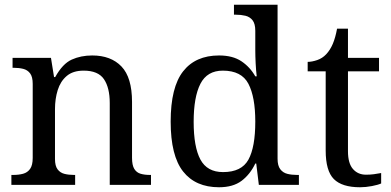

<svg xmlns="http://www.w3.org/2000/svg" viewBox="-20 -780 1651 810"><path d="M28 0V-42H36Q59 -42 77.5 -47Q96 -52 107 -67.5Q118 -83 118 -114V-426Q118 -456 107 -470.5Q96 -485 78 -489.5Q60 -494 38 -494H33V-536H195L208 -455H213Q244 -511 282.5 -528.5Q321 -546 369 -546Q448 -546 492.5 -499.5Q537 -453 537 -350V-114Q537 -83 546.5 -67.5Q556 -52 573 -47Q590 -42 612 -42H617V0H443V-345Q443 -410 418.5 -446Q394 -482 333 -482Q288 -482 261.5 -459.5Q235 -437 223.5 -400Q212 -363 212 -320V-109Q212 -80 223 -65.5Q234 -51 252 -46.5Q270 -42 292 -42H297V0Z M904 10Q805 10 752.5 -56.5Q700 -123 700 -267Q700 -412 752.5 -479Q805 -546 904 -546Q962 -546 998.5 -521.5Q1035 -497 1057 -458H1063Q1060 -483 1058.5 -513.5Q1057 -544 1057 -568V-650Q1057 -680 1045.5 -694.5Q1034 -709 1015.5 -713.5Q997 -718 975 -718H967V-760H1151V-110Q1151 -81 1162.5 -66Q1174 -51 1192.5 -46.5Q1211 -42 1233 -42H1241V0H1072L1061 -90H1057Q1035 -44 999 -17Q963 10 904 10ZM921 -54Q999 -54 1028 -106.5Q1057 -159 1057 -267Q1057 -371 1028 -426.5Q999 -482 920 -482Q854 -482 825.5 -426.5Q797 -371 797 -266Q797 -160 825.5 -107Q854 -54 921 -54Z M1499 10Q1423 10 1388.5 -24.5Q1354 -59 1354 -145V-479H1278V-519Q1296 -519 1318 -526.5Q1340 -534 1356 -551Q1373 -569 1384 -595Q1395 -621 1402 -659H1448V-536H1579V-479H1448V-142Q1448 -91 1469 -67Q1490 -43 1524 -43Q1542 -43 1557 -45Q1572 -47 1588 -50V-6Q1575 0 1549 5Q1523 10 1499 10Z"/></svg>

Font: Noto Serif Malayalam
Style: Regular
Weight: 400
Designer: Indian type Foundry, Jelle Bosma, Monotype Design Team
Foundry: Monotype Imaging Inc.
Version: Version 2.103